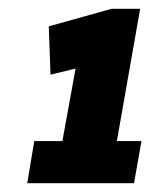

<svg xmlns="http://www.w3.org/2000/svg" viewBox="-20 -787 342 437"><path d="M42 -370 58 -466H122L152 -631L95 -617L91 -727L234 -767H299L246 -466H302L285 -370Z"/></svg>

Font: Georama SemiCondensed Black
Style: Italic
Weight: 900
Width: 4
Italic angle: -9°
Designer: Jean-Baptiste Levee
Foundry: Production Type
Version: Version 1.000